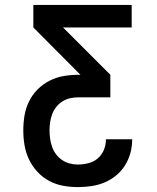

<svg xmlns="http://www.w3.org/2000/svg" viewBox="-20 -755 640 783"><path d="M297 8Q267 8 237 2.5Q207 -3 180 -17.5Q153 -32 132 -55Q111 -78 98 -105.5Q85 -133 80 -163Q75 -193 75 -223Q75 -254 80 -284Q85 -314 98.5 -341.5Q112 -369 133.5 -390.5Q155 -412 182.5 -426Q210 -440 240 -445Q270 -450 300 -450H308L116 -643V-735H517V-643H237L430 -450V-358H300Q283 -358 266.5 -354.5Q250 -351 235.5 -342Q221 -333 210 -319.5Q199 -306 193 -290Q187 -274 184.5 -257.5Q182 -241 182 -224Q182 -206 184.5 -189Q187 -172 192.5 -156Q198 -140 208.5 -126Q219 -112 233 -102.5Q247 -93 263.5 -88.5Q280 -84 297 -84Q319 -84 340.5 -89.5Q362 -95 378.5 -109Q395 -123 403.5 -143.5Q412 -164 412 -186V-187H519V-185Q519 -157 511.5 -130Q504 -103 489 -79.5Q474 -56 452.5 -38.5Q431 -21 405.5 -10.5Q380 0 352.5 4Q325 8 297 8Z"/></svg>

Font: Iosevka Aile Semibold
Style: Regular
Weight: 600
Designer: Belleve Invis
Foundry: Belleve Invis
Version: Version 31.1.0; ttfautohint (v1.8.4)